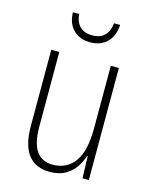

<svg xmlns="http://www.w3.org/2000/svg" viewBox="-111 -792 689 875"><g transform="rotate(15 233.5 -355.0)"><path d="M391 -529V0H361L358 -104H355Q346 -75 328 -49Q310 -23 281 -6.5Q252 10 209 10Q72 10 72 -170V-529H110V-178Q110 -98 136.5 -61.5Q163 -25 213 -25Q279 -25 316 -75.5Q353 -126 353 -233V-529ZM346 -720Q343 -668 313.5 -638Q284 -608 234 -608Q186 -608 155.5 -636.5Q125 -665 123 -720H153Q155 -683 176 -662Q197 -641 235 -641Q273 -641 293.5 -662.5Q314 -684 317 -720Z"/></g></svg>

Font: Noto Sans Khmer Condensed ExtraLight
Style: Regular
Weight: 200
Width: 3
Designer: Danh Hong and the Monotype Design Team
Foundry: Monotype Imaging Inc.
Version: Version 2.004; ttfautohint (v1.8.4.7-5d5b)